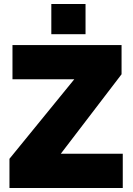

<svg xmlns="http://www.w3.org/2000/svg" viewBox="-20 -934 662 954"><path d="M27 -145 349 -540H42V-710H584V-565L282 -170H590V0H27ZM235 -764V-914H405V-764Z"/></svg>

Font: Raleway Black
Style: Regular
Weight: 900
Designer: Matt McInerney, Pablo Impallari, Rodrigo Fuenzalida
Foundry: Matt McInerney, Pablo Impallari, Rodrigo Fuenzalida
Version: Version 4.026